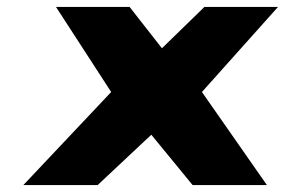

<svg xmlns="http://www.w3.org/2000/svg" viewBox="-20 -533 836 553"><path d="M748.7 0 561.6 -268 780.7 -513H568.7L446.4 -394L353.3 -513H141.3L300.2 -268L47.3 0H261.3L415.8 -145L534.7 0Z"/></svg>

Font: Hussar
Style: BdSuprExtOblOne
Weight: 700
Foundry: Cannot Into Space Fonts
Version: Version 2.00